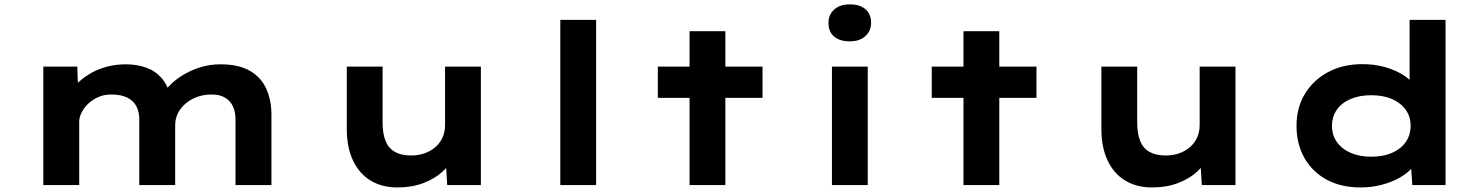

<svg xmlns="http://www.w3.org/2000/svg" viewBox="-20 -829 6647 860"><path d="M174 0V-530.7H326.2L330.8 -402.8L293.5 -418.3Q310 -440.7 334 -462.7Q358 -484.7 388.8 -502.3Q419.7 -519.9 459 -530.4Q498.4 -540.9 544.6 -540.9Q591.9 -540.9 632.7 -526.8Q673.6 -512.8 702.5 -480.9Q731.4 -449.1 743.9 -395.1L703.3 -400.4L712 -415.6Q729.6 -437.5 754.5 -459.9Q779.5 -482.2 812.1 -500.1Q844.7 -518.1 883.8 -529.5Q922.9 -540.9 967.3 -540.9Q1050.6 -540.9 1101 -510.8Q1151.3 -480.7 1173.6 -429.5Q1195.8 -378.3 1195.8 -315.6V0H1034.9V-295.3Q1034.9 -326.7 1023.7 -351.6Q1012.5 -376.6 988.8 -391.1Q965 -405.7 927.8 -405.7Q893.2 -405.7 863.6 -395.1Q834 -384.4 811.5 -365.3Q788.9 -346.2 776.8 -321.5Q764.7 -296.8 764.7 -268.3V0H603.8V-296.1Q603.8 -327.7 590.9 -352.7Q578 -377.7 550.2 -391.7Q522.5 -405.7 477.5 -405.7Q446 -405.7 419.6 -393.8Q393.2 -381.9 374.1 -363.5Q355.1 -345.1 345 -323.9Q334.8 -302.7 334.8 -285.1V0Z M1760.1 10.6Q1691.3 10.6 1640.5 -19.9Q1589.7 -50.3 1561.5 -109.4Q1533.3 -168.4 1533.3 -251.3V-530.7H1693.7V-281Q1693.7 -230.8 1706.9 -197.9Q1720.1 -165 1748.8 -148.7Q1777.6 -132.5 1821.6 -132.5Q1853.2 -132.5 1880.6 -141.9Q1908 -151.3 1929.1 -169.2Q1950.2 -187 1961.9 -212.6Q1973.5 -238.2 1973.5 -269.6V-530.7H2133.9V0H1983.2L1976.4 -108.9L2005.8 -120.9Q1994.4 -89.3 1960.7 -58.8Q1927 -28.3 1876 -8.9Q1825 10.6 1760.1 10.6Z M2489.7 0V-740H2650.1V0Z M3068.6 0V-689.3H3229V0ZM2926.5 -390.6V-530.7H3395.5V-390.6Z M3706.4 0V-530.7H3866.8V0ZM3786.3 -643.8Q3741.2 -643.8 3716 -665.4Q3690.9 -687 3690.9 -726.6Q3690.9 -763.1 3716.5 -786.3Q3742.2 -809.4 3786.3 -809.4Q3831.3 -809.4 3856.5 -787.8Q3881.7 -766.2 3881.7 -726.6Q3881.7 -690.2 3856 -667Q3830.3 -643.8 3786.3 -643.8Z M4295.6 0V-689.3H4456V0ZM4153.5 -390.6V-530.7H4622.5V-390.6Z M5140.1 10.6Q5071.3 10.6 5020.5 -19.9Q4969.7 -50.3 4941.5 -109.4Q4913.3 -168.4 4913.3 -251.3V-530.7H5073.7V-281Q5073.7 -230.8 5086.9 -197.9Q5100.1 -165 5128.8 -148.7Q5157.6 -132.5 5201.6 -132.5Q5233.2 -132.5 5260.6 -141.9Q5288 -151.3 5309.1 -169.2Q5330.2 -187 5341.9 -212.6Q5353.5 -238.2 5353.5 -269.6V-530.7H5513.9V0H5363.2L5356.4 -108.9L5385.8 -120.9Q5374.4 -89.3 5340.7 -58.8Q5307 -28.3 5256 -8.9Q5205 10.6 5140.1 10.6Z M6074.1 10.6Q5986.5 10.6 5922.2 -24.4Q5857.8 -59.4 5822.5 -122Q5787.3 -184.6 5787.3 -265.3Q5787.3 -346.4 5824.8 -408.5Q5862.4 -470.6 5928.9 -506.2Q5995.4 -541.7 6082.6 -541.7Q6133.8 -541.7 6177.8 -530Q6221.9 -518.2 6255.4 -499Q6288.9 -479.8 6308.9 -455.4Q6329 -431.1 6332.5 -406.5L6293.8 -397.6V-740H6454.8V0H6305.9L6296.7 -137L6328.8 -125.8Q6325.9 -100.7 6304.6 -76.5Q6283.3 -52.4 6248.6 -32.7Q6213.9 -13 6168.8 -1.2Q6123.6 10.6 6074.1 10.6ZM6122 -127.1Q6176.3 -127.1 6215.6 -144.5Q6254.9 -162 6276.7 -193Q6298.4 -224.1 6298.4 -265.3Q6298.4 -306.5 6276.7 -337.1Q6254.9 -367.6 6215.6 -385.1Q6176.3 -402.5 6122 -402.5Q6069.4 -402.5 6029.6 -385.6Q5989.7 -368.6 5968 -337.6Q5946.2 -306.5 5946.2 -265.3Q5946.2 -224.1 5968 -193Q5989.7 -162 6029.6 -144.5Q6069.4 -127.1 6122 -127.1Z"/></svg>

Font: Lexend Tera
Style: Regular
Weight: 400
Designer: Bonnie Shaver-Troup, Thomas Jockin
Foundry: Lexend
Version: Version 1.007